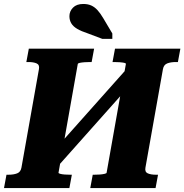

<svg xmlns="http://www.w3.org/2000/svg" viewBox="-46 -958 938 978"><path d="M204.8 -164 619.6 -630 646.6 -558 231.8 -92ZM-25.6 0 -13 -68H-2.6Q23.6 -68 41.4 -75Q59.2 -82 63.2 -104L152.4 -606Q156.4 -628 140.6 -635Q124.8 -642 98.6 -642H88.2L100.8 -710H433.4L420.8 -642H412.4Q398.8 -642 384.8 -641Q370.8 -640 361 -638Q351.2 -636 350.2 -632L252 -78Q252 -75 261 -72.5Q270 -70 284 -69Q298 -68 311.6 -68H320L307.4 0ZM413.8 0 426.4 -68H434.8Q448.4 -68 462.4 -69Q476.4 -70 486.7 -72.5Q497 -75 497 -78L595.2 -632Q596.2 -636 586.7 -638Q577.2 -640 563.2 -641Q549.2 -642 535.6 -642H527.2L539.8 -710H872.8L860.2 -642H849.8Q823.6 -642 805.8 -635Q788 -628 784 -606L694.8 -104Q690.8 -82 706.6 -75Q722.4 -68 748.6 -68H759L746.4 0ZM475.2 -760H526.2V-787.4L479.2 -866.6Q464.8 -890.8 450.5 -906.5Q436.2 -922.2 418.9 -930Q401.6 -937.8 378.2 -937.8Q344 -937.8 325.8 -919.1Q307.6 -900.4 307.6 -875.6Q307.6 -855 317.3 -838.9Q327 -822.8 347.8 -810.7Q368.6 -798.6 401.6 -787.8Z"/></svg>

Font: Roboto Serif 20pt
Style: Italic
Weight: 400
Italic angle: -10°
Designer: Greg Gazdowicz
Foundry: Commercial Type
Version: Version 1.008